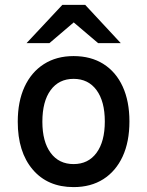

<svg xmlns="http://www.w3.org/2000/svg" viewBox="-20 -752 601 784"><path d="M280.5 12Q174.5 12 113.5 -59.8Q52.5 -131.5 52.5 -255Q52.5 -337.5 80.2 -397.5Q108 -457.5 159.2 -490.2Q210.5 -523 280.5 -523Q351 -523 402.2 -490.8Q453.5 -458.5 481 -398.5Q508.5 -338.5 508.5 -256Q508.5 -173 480.8 -113Q453 -53 402 -20.5Q351 12 280.5 12ZM280.5 -82Q340.5 -82 374.2 -128Q408 -174 408 -256Q408 -338 374.2 -384Q340.5 -430 280.5 -430Q220.5 -430 186.8 -384Q153 -338 153 -255Q153 -173.5 186.8 -127.8Q220.5 -82 280.5 -82ZM88.5 -576 234.5 -732H328L473 -576H380.5L281 -660.5L182 -576Z"/></svg>

Font: Overpass Medium
Style: Regular
Weight: 500
Designer: Delve Withrington, Dave Bailey, Thomas Jockin
Foundry: Delve Fonts LLC
Version: Version 4.000